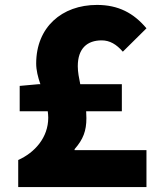

<svg xmlns="http://www.w3.org/2000/svg" viewBox="-20 -760 649 780"><path d="M54 0H575V-150H283V-154C318 -194 331 -228 331 -280C331 -289 330 -299 330 -308H475V-418H306C301 -443 296 -467 296 -491C296 -564 335 -596 393 -596C426 -596 453 -580 479 -550L575 -645C523 -707 461 -740 374 -740C231 -740 127 -649 127 -502C127 -475 134 -447 144 -418H137L60 -411V-308H174C175 -299 176 -291 176 -282C176 -201 121 -140 54 -110Z"/></svg>

Font: Noto Sans JP Black
Style: Regular
Weight: 900
Designer: Ryoko NISHIZUKA 西塚涼子 (kana, bopomofo & ideographs); Paul D. Hunt (Latin, Greek & Cyrillic); Sandoll Communications 산돌커뮤니
Foundry: Adobe
Version: Version 2.002;hotconv 1.0.116;makeotfexe 2.5.65601